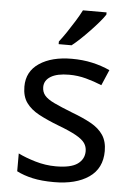

<svg xmlns="http://www.w3.org/2000/svg" viewBox="-55 -807 588 858"><g transform="rotate(5 239.5 -378.0)"><path d="M434 -148Q434 -70 376 -30Q318 10 220 10Q164 10 123.5 1Q83 -8 52 -24V-104Q84 -88 129.5 -74.5Q175 -61 222 -61Q289 -61 319 -82.5Q349 -104 349 -140Q349 -160 338 -176Q327 -192 298.5 -208Q270 -224 217 -244Q165 -264 128 -284Q91 -304 71 -332Q51 -360 51 -404Q51 -472 106.5 -509Q162 -546 252 -546Q301 -546 343.5 -536.5Q386 -527 423 -510L393 -440Q359 -454 322 -464Q285 -474 246 -474Q192 -474 163.5 -456.5Q135 -439 135 -409Q135 -387 148 -371.5Q161 -356 191.5 -341.5Q222 -327 273 -307Q324 -288 360 -268Q396 -248 415 -219.5Q434 -191 434 -148ZM388 -756Q379 -742 362 -722Q345 -702 324.5 -680.5Q304 -659 283.5 -639.5Q263 -620 245 -606H187V-618Q202 -637 219.5 -663Q237 -689 254 -716.5Q271 -744 282 -766H388Z"/></g></svg>

Font: Noto Sans Ol Chiki
Style: Regular
Weight: 400
Designer: Monotype Design Team, Lewis McGuffie
Foundry: Monotype Imaging Inc.
Version: Version 2.003